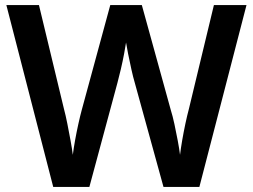

<svg xmlns="http://www.w3.org/2000/svg" viewBox="-20 -734 993 754"><path d="M948 -714 763 0H622L509 -410Q503 -430 496 -461.5Q489 -493 483 -523Q477 -553 475 -567Q473 -553 467.5 -523.5Q462 -494 454.5 -462Q447 -430 441 -408L331 0H189L5 -714H133L231 -307Q238 -281 244.5 -248Q251 -215 257 -182.5Q263 -150 266 -126Q269 -151 275 -184Q281 -217 288 -248.5Q295 -280 301 -302L413 -714H537L651 -301Q658 -279 665 -246.5Q672 -214 678 -182Q684 -150 687 -126Q690 -151 695.5 -183Q701 -215 708 -248Q715 -281 722 -307L820 -714Z"/></svg>

Font: Noto Sans Kannada SemiBold
Style: Regular
Weight: 600
Designer: Jelle Bosma - Monotype Design Team
Foundry: Monotype Imaging Inc.
Version: Version 2.005; ttfautohint (v1.8.4.7-5d5b)